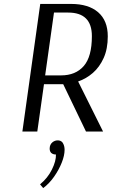

<svg xmlns="http://www.w3.org/2000/svg" viewBox="-20 -670 579 978"><path d="M185 -650H342Q431 -650 480 -607.5Q529 -565 529 -485Q529 -421 508 -374.5Q487 -328 453 -298.5Q419 -269 378 -255L505 0H418L302 -241H204L170 0H94ZM255 -606 210 -286H291Q365 -286 406.5 -333.5Q448 -381 448 -486Q448 -606 327 -606ZM248 54Q260 45 274 45Q288 45 297 54L301 60Q309 74 309 93Q309 122 294.5 158.5Q280 195 255.5 230Q231 265 200 288L184 269Q223 237 244.5 193.5Q266 150 265 117Q249 117 240 108Q233 100 233 87Q233 66 248 54Z"/></svg>

Font: Arsenal SC
Style: Italic
Weight: 400
Italic angle: -9.10001°
Designer: Andrij Shevchenko
Foundry: Stairsfor
Version: Version 2.001; ttfautohint (v1.8.4.7-5d5b)